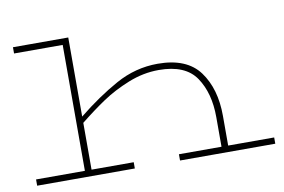

<svg xmlns="http://www.w3.org/2000/svg" viewBox="-73 -811 1384 937"><g transform="rotate(-10 618.5 -343.0)"><path d="M1220 -31V0H748V-31H959V-178Q959 -297 906.5 -375Q854 -453 722 -453Q645 -453 570.5 -423Q496 -393 438 -354Q380 -315 315 -263V-31H524V0H40V-31H282V-655H41V-686H315V-294Q415 -375 513.5 -429.5Q612 -484 722 -484Q866 -484 929 -398.5Q992 -313 992 -178V-31Z"/></g></svg>

Font: BioRhyme Expanded ExtraLight
Style: Regular
Weight: 275
Width: 7
Designer: Aoife Mooney
Foundry: Aoife Mooney Type
Version: Version 1.001